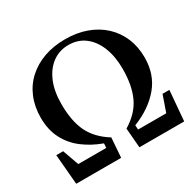

<svg xmlns="http://www.w3.org/2000/svg" viewBox="-163 -937 1133 1115"><g transform="rotate(-30 403.5 -379.5)"><path d="M41.4 0 24.1 -201.7H70.1L118.5 -66.3L82.2 -93.1H310.8L294.7 -65.6L298.4 -122.6Q226.6 -148.9 171.6 -190.9Q116.5 -233 85.6 -293.6Q54.6 -354.2 54.6 -434.2Q54.6 -507.8 79.6 -567.9Q104.5 -628.1 151.4 -670.9Q198.2 -713.7 262.4 -736.6Q326.6 -759.4 404 -759.4Q482 -759.4 545.8 -736.4Q609.6 -713.4 656.1 -670.4Q702.6 -627.4 727.5 -568.2Q752.5 -509 752.5 -436.7Q752.5 -323.2 686.6 -245Q620.8 -166.8 508.1 -122.6L511.9 -65.8L496.8 -93.1H723.1L689.1 -65.3L736.7 -201.7H782.5L765.4 0H465.1L454.4 -131.4Q539.3 -182.8 574.1 -257.7Q608.9 -332.6 608.9 -443.7Q608.9 -525.7 584.2 -588.2Q559.5 -650.8 513.5 -685.8Q467.6 -720.8 404 -720.8Q343.1 -720.8 296.6 -686.5Q250.1 -652.2 224.1 -590.2Q198.2 -528.1 198.2 -443.7Q198.2 -328.8 233.7 -255.8Q269.3 -182.8 352.4 -131.4L342.7 0Z"/></g></svg>

Font: Noto Serif SC ExtraLight
Style: Regular
Weight: 200
Designer: Ryoko NISHIZUKA 西塚涼子 (kana & ideographs); Frank Grießhammer (Latin, Greek & Cyrillic); Wenlong ZHANG 张文龙 (bopomofo); San
Foundry: Adobe
Version: Version 2.002-H1;hotconv 1.1.0;makeotfexe 2.6.0